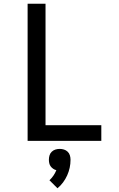

<svg xmlns="http://www.w3.org/2000/svg" viewBox="-20 -755 640 1029"><path d="M128 0V-735H224V-84H523V0ZM288 254 245 211Q257 200 266.5 186Q276 172 282 157Q273 155 265 149.5Q257 144 251.5 136.5Q246 129 244 119.5Q242 110 242 101Q242 89 245.5 77.5Q249 66 257.5 58Q266 50 277 46.5Q288 43 300 43Q312 43 323 46.5Q334 50 342.5 58Q351 66 354.5 77.5Q358 89 358 101Q358 123 353.5 144Q349 165 340 185Q331 205 318 222.5Q305 240 288 254Z"/></svg>

Font: Zed Mono Medium Extended
Style: Regular
Weight: 500
Width: 7
Monospace: yes
Designer: Belleve Invis
Foundry: Belleve Invis
Version: Version 1.0.0; ttfautohint (v1.8.4)